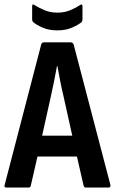

<svg xmlns="http://www.w3.org/2000/svg" viewBox="-21 -846 518 866"><path d="M8 0Q-4 0 0 -12L165 -646Q168 -655 177 -655H298Q307 -655 311 -646L477 -12Q479 0 468 0H367Q358 0 356 -9L326 -140H148L118 -9Q117 0 107 0ZM209 -414 169 -234H305L265 -414Q257 -447 250.5 -480.5Q244 -514 238 -548H236Q224 -481 209 -414ZM238 -709Q199 -709 171 -721.5Q143 -734 129 -746Q124 -751 124 -759V-817Q124 -831 135 -823Q154 -811 180 -800Q206 -789 238 -789Q270 -789 296 -800Q322 -811 340 -823Q351 -831 351 -817V-759Q351 -751 347 -746Q332 -734 304 -721.5Q276 -709 238 -709Z"/></svg>

Font: Sofia Sans Condensed
Style: Bold
Weight: 700
Designer: Botio Nikoltchev, Ani Petrova
Foundry: lettersoup
Version: Version 4.101; ttfautohint (v1.8.4.7-5d5b)